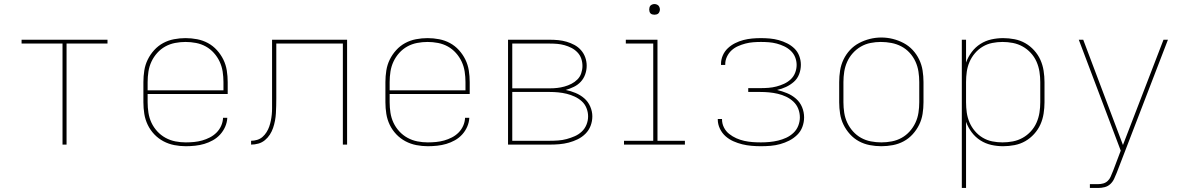

<svg xmlns="http://www.w3.org/2000/svg" viewBox="-20 -717 5890 952"><path d="M290 0V-501H87V-520H513V-501H310V0Z M901 8Q873 8 844.5 2.5Q816 -3 790.5 -16.5Q765 -30 745 -51Q725 -72 712.5 -98Q700 -124 695.5 -152.5Q691 -181 691 -210V-310Q691 -339 695.5 -367.5Q700 -396 712.5 -421.5Q725 -447 744.5 -468.5Q764 -490 789 -503.5Q814 -517 842.5 -522.5Q871 -528 900 -528Q929 -528 957.5 -522.5Q986 -517 1011 -503.5Q1036 -490 1055.5 -468.5Q1075 -447 1087.5 -421.5Q1100 -396 1104.5 -367.5Q1109 -339 1109 -310V-251H712V-210Q712 -184 716 -158Q720 -132 731 -108.5Q742 -85 760 -65.5Q778 -46 801 -33.5Q824 -21 849.5 -16Q875 -11 901 -11Q922 -11 942.5 -13Q963 -15 982.5 -20.5Q1002 -26 1020.5 -35.5Q1039 -45 1053.5 -59.5Q1068 -74 1076.5 -93Q1085 -112 1086 -133H1107Q1106 -110 1096.5 -88.5Q1087 -67 1071.5 -50Q1056 -33 1035.5 -21.5Q1015 -10 993 -3.5Q971 3 947.5 5.5Q924 8 901 8ZM712 -269H1088V-310Q1088 -336 1084 -362Q1080 -388 1069 -411.5Q1058 -435 1040.5 -454.5Q1023 -474 1000.5 -486.5Q978 -499 952 -504Q926 -509 900 -509Q874 -509 848 -504Q822 -499 799.5 -486.5Q777 -474 759.5 -454.5Q742 -435 731 -411.5Q720 -388 716 -362Q712 -336 712 -310Z M1225 0V-19Q1240 -19 1255 -23.5Q1270 -28 1281.5 -38Q1293 -48 1301.5 -61.5Q1310 -75 1315 -89.5Q1320 -104 1323 -119Q1326 -134 1327.5 -149Q1329 -164 1329 -179.5Q1329 -195 1329 -211Q1329 -228 1329 -245.5Q1329 -263 1329 -281V-520H1701V0H1680V-501H1350V-281Q1350 -268 1350 -255Q1350 -242 1350 -229Q1350 -211 1349.5 -192.5Q1349 -174 1348 -155.5Q1347 -137 1343.5 -118.5Q1340 -100 1334 -82.5Q1328 -65 1318 -49.5Q1308 -34 1293.5 -22Q1279 -10 1261 -5Q1243 0 1225 0Z M2101 8Q2073 8 2044.5 2.5Q2016 -3 1990.5 -16.5Q1965 -30 1945 -51Q1925 -72 1912.5 -98Q1900 -124 1895.5 -152.5Q1891 -181 1891 -210V-310Q1891 -339 1895.5 -367.5Q1900 -396 1912.5 -421.5Q1925 -447 1944.5 -468.5Q1964 -490 1989 -503.5Q2014 -517 2042.5 -522.5Q2071 -528 2100 -528Q2129 -528 2157.5 -522.5Q2186 -517 2211 -503.5Q2236 -490 2255.5 -468.5Q2275 -447 2287.5 -421.5Q2300 -396 2304.5 -367.5Q2309 -339 2309 -310V-251H1912V-210Q1912 -184 1916 -158Q1920 -132 1931 -108.5Q1942 -85 1960 -65.5Q1978 -46 2001 -33.5Q2024 -21 2049.5 -16Q2075 -11 2101 -11Q2122 -11 2142.5 -13Q2163 -15 2182.5 -20.5Q2202 -26 2220.5 -35.5Q2239 -45 2253.5 -59.5Q2268 -74 2276.5 -93Q2285 -112 2286 -133H2307Q2306 -110 2296.5 -88.5Q2287 -67 2271.5 -50Q2256 -33 2235.5 -21.5Q2215 -10 2193 -3.5Q2171 3 2147.5 5.5Q2124 8 2101 8ZM1912 -269H2288V-310Q2288 -336 2284 -362Q2280 -388 2269 -411.5Q2258 -435 2240.5 -454.5Q2223 -474 2200.5 -486.5Q2178 -499 2152 -504Q2126 -509 2100 -509Q2074 -509 2048 -504Q2022 -499 1999.5 -486.5Q1977 -474 1959.5 -454.5Q1942 -435 1931 -411.5Q1920 -388 1916 -362Q1912 -336 1912 -310Z M2499 0V-520H2706Q2727 -520 2748 -518Q2769 -516 2789.5 -510Q2810 -504 2828.5 -494Q2847 -484 2861 -468Q2875 -452 2882 -432Q2889 -412 2889 -391Q2889 -369 2881.5 -348Q2874 -327 2859.5 -311.5Q2845 -296 2825.5 -286.5Q2806 -277 2785 -271Q2810 -266 2834 -256Q2858 -246 2877 -229.5Q2896 -213 2906.5 -189Q2917 -165 2917 -140Q2917 -116 2908.5 -93.5Q2900 -71 2883 -54Q2866 -37 2844.5 -26.5Q2823 -16 2800 -10Q2777 -4 2753.5 -2Q2730 0 2706 0ZM2520 -279H2706Q2725 -279 2743 -281Q2761 -283 2779 -288Q2797 -293 2813.5 -301.5Q2830 -310 2843 -323Q2856 -336 2862 -354Q2868 -372 2868 -390Q2868 -409 2862 -426.5Q2856 -444 2843 -457.5Q2830 -471 2813.5 -479.5Q2797 -488 2779 -493Q2761 -498 2743 -499.5Q2725 -501 2706 -501H2520ZM2520 -19H2706Q2727 -19 2748 -20.5Q2769 -22 2789.5 -27.5Q2810 -33 2829.5 -41.5Q2849 -50 2864.5 -64.5Q2880 -79 2888 -99Q2896 -119 2896 -140Q2896 -161 2888 -181Q2880 -201 2864.5 -215Q2849 -229 2829.5 -238Q2810 -247 2789.5 -252Q2769 -257 2748 -259Q2727 -261 2706 -261H2520Z M3074 0V-19H3219V-501H3083V-520H3240V-19H3376V0ZM3225 -644Q3220 -644 3214.5 -645.5Q3209 -647 3205.5 -650.5Q3202 -654 3200.5 -659.5Q3199 -665 3199 -670Q3199 -675 3200.5 -680.5Q3202 -686 3205.5 -689.5Q3209 -693 3214.5 -695Q3220 -697 3225 -697Q3230 -697 3235.5 -695Q3241 -693 3244.5 -689.5Q3248 -686 3250 -680.5Q3252 -675 3252 -670Q3252 -665 3250 -659.5Q3248 -654 3244.5 -650.5Q3241 -647 3235.5 -645.5Q3230 -644 3225 -644Z M3753 8Q3730 8 3706.5 6Q3683 4 3660.5 -1.5Q3638 -7 3616.5 -16.5Q3595 -26 3577.5 -41.5Q3560 -57 3549.5 -79Q3539 -101 3539 -124Q3539 -125 3539 -125.5Q3539 -126 3539 -127H3560Q3560 -126 3560 -125.5Q3560 -125 3560 -125Q3560 -104 3569.5 -85Q3579 -66 3595.5 -53Q3612 -40 3631 -31.5Q3650 -23 3670.5 -18.5Q3691 -14 3711.5 -12.5Q3732 -11 3753 -11Q3774 -11 3795.5 -13Q3817 -15 3838 -20Q3859 -25 3878.5 -34Q3898 -43 3914 -58Q3930 -73 3938 -93.5Q3946 -114 3946 -135Q3946 -157 3938 -177.5Q3930 -198 3914 -213Q3898 -228 3878 -237.5Q3858 -247 3836.5 -252Q3815 -257 3793.5 -259Q3772 -261 3750 -261H3690V-280H3750Q3770 -280 3790 -281.5Q3810 -283 3829.5 -288Q3849 -293 3867.5 -301.5Q3886 -310 3900.5 -323.5Q3915 -337 3922.5 -356Q3930 -375 3930 -395Q3930 -415 3922.5 -433.5Q3915 -452 3900.5 -465.5Q3886 -479 3868 -487.5Q3850 -496 3831 -501Q3812 -506 3792.5 -507.5Q3773 -509 3753 -509Q3734 -509 3714.5 -507.5Q3695 -506 3676 -501Q3657 -496 3639 -488Q3621 -480 3607 -467Q3593 -454 3584.5 -436Q3576 -418 3576 -399Q3576 -398 3576 -397Q3576 -396 3576 -395H3555Q3555 -396 3555 -397Q3555 -398 3555 -400Q3555 -422 3564 -442.5Q3573 -463 3589 -478Q3605 -493 3625 -503Q3645 -513 3666 -518.5Q3687 -524 3709 -526Q3731 -528 3753 -528Q3775 -528 3797.5 -526Q3820 -524 3841.5 -518Q3863 -512 3883 -502Q3903 -492 3919 -476.5Q3935 -461 3943 -439.5Q3951 -418 3951 -396Q3951 -372 3942.5 -349.5Q3934 -327 3916.5 -311.5Q3899 -296 3877.5 -286Q3856 -276 3833 -271Q3858 -265 3882.5 -255Q3907 -245 3927 -227.5Q3947 -210 3957 -185.5Q3967 -161 3967 -135Q3967 -111 3958.5 -88Q3950 -65 3932.5 -48Q3915 -31 3893.5 -20Q3872 -9 3848.5 -2.5Q3825 4 3801 6Q3777 8 3753 8Z M4350 8Q4321 8 4292.5 2.5Q4264 -3 4239 -16.5Q4214 -30 4194.5 -51.5Q4175 -73 4162.5 -98.5Q4150 -124 4145.5 -152.5Q4141 -181 4141 -210V-310Q4141 -339 4145.5 -367.5Q4150 -396 4162.5 -422Q4175 -448 4194.5 -469Q4214 -490 4239.5 -503.5Q4265 -517 4293 -524Q4321 -531 4350 -531Q4379 -531 4407 -524Q4435 -517 4460.5 -503.5Q4486 -490 4505.5 -469Q4525 -448 4537.5 -422Q4550 -396 4554.5 -367.5Q4559 -339 4559 -310V-210Q4559 -181 4554.5 -152.5Q4550 -124 4537.5 -98.5Q4525 -73 4505.5 -51.5Q4486 -30 4461 -16.5Q4436 -3 4407.5 2.5Q4379 8 4350 8ZM4350 -11Q4376 -11 4402 -16Q4428 -21 4450.5 -33.5Q4473 -46 4490.5 -65.5Q4508 -85 4519 -108.5Q4530 -132 4534 -158Q4538 -184 4538 -210V-310Q4538 -336 4534 -362Q4530 -388 4519 -412Q4508 -436 4490 -455.5Q4472 -475 4449 -487Q4426 -499 4400 -504Q4374 -509 4347 -509Q4322 -509 4296.5 -504Q4271 -499 4248.5 -486Q4226 -473 4208.5 -453.5Q4191 -434 4180.5 -410.5Q4170 -387 4166 -361.5Q4162 -336 4162 -310V-210Q4162 -184 4166 -158Q4170 -132 4181 -108.5Q4192 -85 4209.5 -65.5Q4227 -46 4249.5 -33.5Q4272 -21 4298 -16Q4324 -11 4350 -11Z M4749 215V-520H4770V-407Q4780 -435 4798 -459Q4816 -483 4841 -499Q4866 -515 4895 -521.5Q4924 -528 4954 -528Q4982 -528 5010.5 -522.5Q5039 -517 5063.5 -503Q5088 -489 5107.5 -467.5Q5127 -446 5138.5 -420.5Q5150 -395 5154.5 -366.5Q5159 -338 5159 -310V-210Q5159 -182 5154.5 -153.5Q5150 -125 5138.5 -99.5Q5127 -74 5107.5 -52.5Q5088 -31 5063.5 -17Q5039 -3 5010.5 2.5Q4982 8 4954 8Q4924 8 4895 1.5Q4866 -5 4841 -21Q4816 -37 4798 -61Q4780 -85 4770 -113V215ZM4951 -11Q4977 -11 5002.5 -16Q5028 -21 5050.5 -33.5Q5073 -46 5091 -65.5Q5109 -85 5119.5 -109Q5130 -133 5134 -158.5Q5138 -184 5138 -210V-310Q5138 -336 5134 -361.5Q5130 -387 5119.5 -411Q5109 -435 5091 -454.5Q5073 -474 5050.5 -486.5Q5028 -499 5002.5 -504Q4977 -509 4951 -509Q4925 -509 4900 -504Q4875 -499 4853 -486Q4831 -473 4814 -453Q4797 -433 4787 -409.5Q4777 -386 4773.5 -361Q4770 -336 4770 -310V-210Q4770 -184 4773.5 -159Q4777 -134 4787 -110.5Q4797 -87 4814 -67Q4831 -47 4853 -34Q4875 -21 4900 -16Q4925 -11 4951 -11Z M5384 215V196H5425Q5438 196 5450.5 192.5Q5463 189 5472.5 180Q5482 171 5487 159Q5492 147 5497 135V134Q5498 134 5498 133.5Q5498 133 5498 133L5537 30L5329 -520H5351L5548 2L5749 -520H5771L5517 140Q5511 155 5504 170Q5497 185 5485 196Q5473 207 5457 211Q5441 215 5425 215Z"/></svg>

Font: Zed Sans Thin Extended
Style: Regular
Weight: 100
Width: 7
Designer: Belleve Invis
Foundry: Belleve Invis
Version: Version 1.0.0; ttfautohint (v1.8.4)